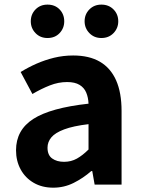

<svg xmlns="http://www.w3.org/2000/svg" viewBox="-20 -820 631 853"><path d="M216.4 13.8Q166.9 13.8 129.6 -7.9Q92.4 -29.5 71.8 -67.2Q51.2 -105 51.2 -152.6Q51.2 -242.2 127.9 -291.6Q204.7 -341 373.3 -359.4Q372.2 -386.8 363.1 -408.6Q354 -430.4 333.4 -442.9Q312.8 -455.5 278.1 -455.5Q239.3 -455.5 201.3 -440.5Q163.3 -425.6 124 -402.4L71.7 -500.1Q105.1 -520.7 142.2 -537.1Q179.3 -553.4 220.3 -563.5Q261.3 -573.5 305.1 -573.5Q376.4 -573.5 424 -545.7Q471.6 -517.8 495.9 -463Q520.1 -408.3 520.1 -327V0H400.4L389.9 -59.9H385.4Q349.3 -28.4 307 -7.3Q264.8 13.8 216.4 13.8ZM264.7 -101.1Q296.1 -101.1 321.6 -115.4Q347.1 -129.7 373.3 -155.8V-268.4Q305.4 -260.3 265.2 -245.2Q225 -230.1 208.1 -209.7Q191.1 -189.3 191.1 -163.8Q191.1 -130.8 211.7 -116Q232.3 -101.1 264.7 -101.1ZM191 -651.1Q158.8 -651.1 137.8 -672.9Q116.8 -694.7 116.8 -725.3Q116.8 -756.7 137.8 -778.1Q158.8 -799.5 191 -799.5Q224.2 -799.5 244.8 -778.1Q265.4 -756.7 265.4 -725.3Q265.4 -694.7 244.8 -672.9Q224.2 -651.1 191 -651.1ZM430.4 -651.1Q398.2 -651.1 377.1 -672.9Q355.9 -694.7 355.9 -725.3Q355.9 -756.7 377.1 -778.1Q398.2 -799.5 430.4 -799.5Q463.3 -799.5 484.3 -778.1Q505.4 -756.7 505.4 -725.3Q505.4 -694.7 484.3 -672.9Q463.3 -651.1 430.4 -651.1Z"/></svg>

Font: Noto Sans TC Thin
Style: Regular
Weight: 100
Designer: Ryoko NISHIZUKA 西塚涼子 (kana, bopomofo & ideographs); Paul D. Hunt (Latin, Greek & Cyrillic); Sandoll Communications 산돌커뮤니
Foundry: Adobe
Version: Version 2.004-H2;hotconv 1.0.118;makeotfexe 2.5.65603